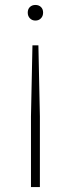

<svg xmlns="http://www.w3.org/2000/svg" viewBox="-20 -565 286 775"><path d="M111 -382H135L141 -95V190H105V-95ZM123 -545Q136.5 -545 145.2 -536.8Q154 -528.5 154 -514Q154 -500 145.2 -491Q136.5 -482 123 -482Q109.5 -482 100.8 -491Q92 -500 92 -514Q92 -528.5 100.8 -536.8Q109.5 -545 123 -545Z"/></svg>

Font: Encode Sans SC Expanded Thin
Style: Regular
Weight: 250
Width: 7
Designer: Multiple Designers
Foundry: Impallari Type
Version: Version 3.002